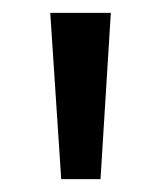

<svg xmlns="http://www.w3.org/2000/svg" viewBox="-20 -734 248 298"><path d="M152 -714H58L75 -456H136Z"/></svg>

Font: Noto Sans Arabic UI XCn
Style: Regular
Weight: 400
Width: 2
Designer: Monotype Design Team, Nadine Chahine and Nizar Qandah
Foundry: Monotype Imaging Inc.
Version: Version 2.010